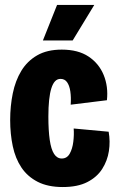

<svg xmlns="http://www.w3.org/2000/svg" viewBox="-20 -741 470 774"><path d="M233 13Q173 13 132 -8Q91 -29 66.5 -65.5Q42 -102 31.5 -151.5Q21 -201 21 -257Q21 -313 31.5 -364.5Q42 -416 66 -455.5Q90 -495 130 -518Q170 -541 229 -541Q295 -541 337 -513Q379 -485 398 -438.5Q417 -392 411 -337L265 -319Q267 -349 263.5 -372.5Q260 -396 250.5 -409.5Q241 -423 224 -423Q211 -423 202 -413.5Q193 -404 187 -385Q181 -366 178 -337.5Q175 -309 175 -271Q175 -215 180.5 -177Q186 -139 198 -120.5Q210 -102 229 -102Q250 -102 261 -121.5Q272 -141 275.5 -169.5Q279 -198 277 -223L418 -210Q425 -171 419 -132Q413 -93 392 -60Q371 -27 332 -7Q293 13 233 13ZM273 -578H153L210 -721H360Z"/></svg>

Font: Bricolage Grotesque 48pt Condensed ExtraBold
Style: Regular
Weight: 800
Width: 3
Designer: Mathieu Triay
Foundry: Atelier Triay
Version: Version 1.001;gftools[0.9.33.dev8+g029e19f]